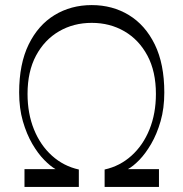

<svg xmlns="http://www.w3.org/2000/svg" viewBox="-20 -720 721 755"><path d="M340.7 -700Q422.4 -700 486.9 -660.7Q551.4 -621.4 588.8 -544.9Q626.1 -468.3 626.1 -356.3Q626.1 -294.1 611.5 -243.4Q596.9 -192.7 574.5 -154.3Q552.1 -115.9 527.8 -90.9Q503.4 -65.9 483.1 -55H605.1V15.1H391.4V-53.4Q451.6 -66.7 497.1 -107.8Q542.7 -148.9 567.9 -211.3Q593.1 -273.7 593.1 -350.6Q593.1 -438.9 559.8 -501.2Q526.4 -563.6 469.4 -596.8Q412.3 -630.1 340.7 -630.1Q269.1 -630.1 212.1 -596.8Q155 -563.6 121.6 -501.2Q88.3 -438.9 88.3 -350.6Q88.3 -273.7 113.5 -211.3Q138.7 -148.9 184.3 -107.8Q229.9 -66.7 290 -53.4V15.1H76.3V-55H198.3Q179 -65.7 154.3 -90.7Q129.6 -115.6 107.1 -154.1Q84.6 -192.6 69.9 -243.4Q55.3 -294.1 55.3 -356.3Q55.3 -468.3 92.6 -544.9Q130 -621.4 194.5 -660.7Q259 -700 340.7 -700Z"/></svg>

Font: Ojuju ExtraLight
Style: Regular
Weight: 200
Designer: Chisaokwu Joboson, Mirko Velimirovic
Foundry: Udi Foundry
Version: Version 1.000